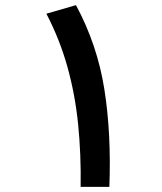

<svg xmlns="http://www.w3.org/2000/svg" viewBox="-20 -724 626 744"><path d="M292.5 0Q294.4 -127 282.7 -242.7Q271 -358.4 241.2 -465.1Q211.4 -571.8 159.7 -670.9L274.4 -704.1Q357.4 -549.8 384.5 -377.4Q411.6 -205.1 403.8 0Z"/></svg>

Font: Cascadia Mono Medium
Style: Regular
Weight: 500
Monospace: yes
Designer: Aaron Bell
Foundry: Saja Typeworks
Version: Version 2407.024